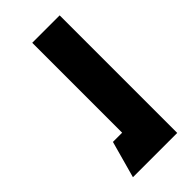

<svg xmlns="http://www.w3.org/2000/svg" viewBox="-13 -554 604 604"><g transform="rotate(45 288.5 -252.5)"><path d="M29 -229H429V-188L552 -154V-351H29Z"/></g></svg>

Font: Charger Sport
Style: UltExt
Weight: 1000
Designer: Jasper
Foundry: Cannot Into Space Fonts
Version: Version 1.1